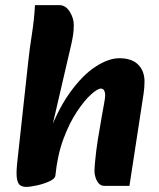

<svg xmlns="http://www.w3.org/2000/svg" viewBox="-20 -718 624 752"><path d="M389 10Q375 10 366.5 0Q358 -10 354 -23.5Q350 -37 350 -45Q350 -59 352 -81Q354 -103 357 -127.5Q360 -152 363 -170L380 -270Q384 -293 388 -314Q392 -335 392 -347Q392 -356 388 -363.5Q384 -371 375 -371Q362 -371 336.5 -348Q311 -325 281.5 -281Q252 -237 228.5 -174Q205 -111 197 -31L161 -167Q202 -283 253 -354Q304 -425 355 -457.5Q406 -490 447 -490Q496 -490 521 -465Q546 -440 546 -399Q546 -375 542.5 -352Q539 -329 535 -303L487 10ZM82 14Q69 14 59.5 8Q50 2 46.5 -17.5Q43 -37 47 -77L90 -471Q96 -528 105 -584.5Q114 -641 117 -698H212Q237 -698 253 -672.5Q269 -647 269 -620Q269 -598 266 -579.5Q263 -561 258.5 -541Q254 -521 247 -492L179 -199L210 -240Q203 -176 201 -119Q199 -62 197 -31Q196 -18 174 -8Q152 2 125.5 8Q99 14 82 14Z"/></svg>

Font: Alkatra
Style: Regular
Weight: 400
Designer: Suman Bhandary
Version: Version 1.100;gftools[0.9.22]